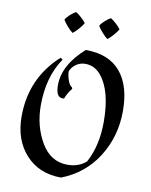

<svg xmlns="http://www.w3.org/2000/svg" viewBox="-94 -922 790 1006"><g transform="rotate(10 301.0 -419.0)"><path d="M283 -803Q276 -790 258.5 -770Q241 -750 229 -742Q217 -750 199.5 -770Q182 -790 175 -803Q181 -815 198 -830.5Q215 -846 229 -853Q242 -845 259 -829.5Q276 -814 283 -803ZM468 -803Q461 -790 443.5 -770Q426 -750 414 -742Q402 -750 384.5 -770Q367 -790 360 -803Q366 -815 383 -830.5Q400 -846 414 -853Q427 -845 444 -829.5Q461 -814 468 -803ZM301 15Q184 15 113 -62.5Q42 -140 42 -265Q42 -469 190 -603L202 -595Q131 -492 131 -339Q131 -230 181.5 -143.5Q232 -57 322 -57Q381 -57 421 -92Q471 -184 471 -310Q471 -475 408 -552Q374 -594 323 -594Q297 -594 275 -579Q253 -564 244 -540Q244 -520 253 -493.5Q262 -467 276 -460L278 -453Q256 -426 245 -396Q243 -395 237 -395Q201 -395 201 -459Q201 -567 313 -666Q435 -666 497.5 -593Q560 -520 560 -384.5Q560 -249 491.5 -140.5Q423 -32 301 15Z"/></g></svg>

Font: Almendra SC
Style: Regular
Weight: 400
Designer: Ana Sanfelippo
Foundry: Ana Sanfelippo
Version: Version 1.002